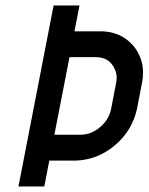

<svg xmlns="http://www.w3.org/2000/svg" viewBox="-20 -676 539 696"><path d="M400.9 -375Q402.8 -385.3 402.8 -394.5Q402.8 -421.4 383.8 -445.1Q364.7 -468.8 325.7 -468.8H231.9L177.2 -187.5H271Q310.1 -187.5 342.5 -214.8Q375 -242.2 382.8 -281.2ZM343.8 -562.5Q395.5 -562.5 433.1 -537.1Q470.7 -511.7 487.8 -469.2Q498.5 -442.9 498.5 -412.6Q498.5 -394.5 494.6 -375L476.6 -281.2Q459 -201.7 395.8 -148.7Q332.5 -95.7 252.4 -93.8H158.7L140.6 0H46.9L174.3 -656.2H268.1L250 -562.5Z"/></svg>

Font: Lambda
Style: Italic
Weight: 400
Italic angle: -11°
Designer: GGBotNet
Version: 0.22